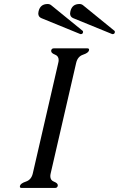

<svg xmlns="http://www.w3.org/2000/svg" viewBox="-20 -923 584 943"><path d="M374 -755.9 184.1 -833.5Q168 -839.8 168 -856.9Q168 -861.8 169.4 -867.2Q177.7 -903.3 213.9 -903.3Q224.6 -903.3 231.9 -897L386.7 -771Q388.7 -767.6 387.7 -763.7Q385.7 -755.4 377 -755.4Q375 -755.4 374 -755.9ZM530.3 -755.9 340.3 -833.5Q324.2 -839.8 324.2 -856.9Q324.2 -861.8 325.7 -867.2Q334 -903.3 370.1 -903.3Q380.9 -903.3 388.2 -897L543 -771Q544.4 -768.6 544.4 -766.1Q544.4 -765.1 543.9 -763.7Q542 -755.4 533.2 -755.4Q531.2 -755.4 530.3 -755.9ZM354 -613.8 229 -71.8Q227.1 -64 227.1 -57.6Q227.1 -38.1 244.1 -31.2Q264.2 -23.4 263.7 -13.2Q263.7 -11.7 263.7 -10.3Q261.2 0 251 0H85.4Q77.6 0 77.6 -6.8Q77.6 -8.3 78.1 -10.3Q81.1 -22.5 107.4 -31.2Q133.8 -40 141.1 -71.3L266.1 -613.8Q268.1 -621.6 268.1 -627.9Q268.1 -647.5 251 -654.3Q231 -662.1 231.4 -672.4Q231.4 -673.8 231.4 -675.3Q233.9 -685.5 244.1 -685.5H409.2Q417.5 -685.5 417.5 -678.7Q417.5 -677.2 417 -675.3Q414.1 -663.1 387.7 -654.3Q361.3 -645.5 354 -613.8Z"/></svg>

Font: Caudex
Style: Italic
Weight: 400
Italic angle: -13°
Version: Version 1.04